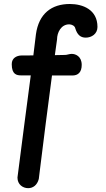

<svg xmlns="http://www.w3.org/2000/svg" viewBox="-20 -789 540 981"><path d="M69.8 113.8C69.3 115.2 69.3 118.2 69.3 118.7C69.3 153.3 96.2 172.4 124 172.4C148.4 172.4 169.9 157.2 178.2 125.5C179.7 111.8 182.1 96.2 183.6 81.5C204.1 -80.6 221.2 -223.1 245.6 -403.3H350.1C378.9 -403.3 397.5 -419.9 397.5 -457.5C397.5 -502 365.2 -513.7 346.7 -513.7C334 -513.7 323.2 -508.3 312.5 -508.3L260.3 -507.3C263.7 -533.7 267.6 -559.6 271.5 -587.9C271.5 -622.6 292 -664.6 333.5 -664.6C346.2 -664.6 362.3 -657.2 364.7 -644C374.5 -612.3 390.6 -596.7 418 -596.7C447.8 -596.7 478 -615.7 478 -651.4C478 -739.7 403.3 -768.6 336.9 -768.6C243.2 -768.6 178.2 -719.2 163.6 -613.8C160.6 -586.9 156.7 -557.6 150.4 -505.9L85.9 -505.4C66.4 -503.9 40 -493.7 40 -461.4C40 -408.2 65.4 -403.8 88.4 -403.8H137.2C115.2 -234.9 90.3 -49.8 69.8 113.8Z"/></svg>

Font: Autour One
Style: Regular
Weight: 400
Designer: Eben Sorkin
Foundry: Eben Sorkin
Version: Version 1.002